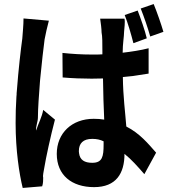

<svg xmlns="http://www.w3.org/2000/svg" viewBox="-20 -864 840 947"><path d="M786 -707C775 -745 754 -805 738 -844L674 -822C690 -782 709 -727 721 -684L786 -707ZM704 -675C695 -714 674 -773 659 -812L595 -790C611 -750 627 -694 638 -651L704 -675ZM188 55C193 41 193 23 193 12C190 2 196 -20 198 -34C207 -89 229 -190 251 -274L193 -322C188 -289 169 -255 158 -220C156 -240 167 -265 167 -284C167 -327 172 -394 177 -460L178 -472C186 -554 195 -634 200 -670C203 -688 215 -741 221 -762L96 -773C96 -741 92 -702 90 -674C83 -623 71 -522 63 -415L62 -404C62 -402 62 -400 62 -398L61 -387C58 -343 57 -298 57 -257C57 -122 75 -6 92 63L188 55ZM594 -105C628 -78 658 -44 692 -5L750 -111C712 -154 670 -206 603 -240C598 -308 587 -387 586 -484C599 -485 612 -487 625 -488L635 -489C662 -493 689 -497 713 -501V-626C674 -616 628 -609 585 -604C585 -648 592 -684 592 -707C593 -727 598 -753 594 -772H474C477 -753 481 -720 481 -704C485 -685 485 -652 485 -609V-596C471 -595 457 -595 442 -595H432C384 -595 334 -598 288 -603L289 -482C335 -478 386 -476 432 -476C451 -476 468 -477 488 -477C489 -406 491 -335 494 -274C477 -277 461 -278 442 -278C334 -278 260 -207 260 -105C260 0 334 59 444 59C553 59 594 -9 594 -105ZM369 -119C369 -157 390 -179 435 -179C457 -179 475 -175 491 -167V-151C491 -92 485 -61 435 -61C397 -61 374 -75 370 -108L369 -117V-119Z"/></svg>

Font: Glow Sans TC Compressed
Style: Bold
Weight: 700
Width: 2
Designer: Ryoko NISHIZUKA (kana, bopomofo & ideographs); Paul D. Hunt (Latin, Greek & Cyrillic); Sandoll Communications, Soo-young
Version: Version 0.93